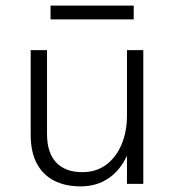

<svg xmlns="http://www.w3.org/2000/svg" viewBox="-20 -653 635 682"><path d="M431 -475H489V0H431ZM89 -475H147V-177Q147 -111 179.2 -76.2Q211.5 -41.5 272.5 -41.5Q322.5 -41.5 358 -68.5Q393.5 -95.5 412.2 -141Q431 -186.5 431 -241.5H458.5Q458.5 -165.5 435 -109Q411.5 -52.5 368.5 -21.8Q325.5 9 266.5 9Q211.5 9 171.8 -11.5Q132 -32 110.5 -72.8Q89 -113.5 89 -174ZM159.5 -633H455V-584H159.5Z"/></svg>

Font: Karla Light
Style: Regular
Weight: 300
Designer: Jonathan Pinhorn
Version: Version 2.004;gftools[0.9.33]